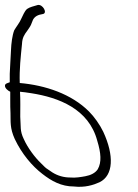

<svg xmlns="http://www.w3.org/2000/svg" viewBox="-105 -719 551 768"><path d="M-46 -163C-18 -104 23 -55 65 -23C101 5 140 27 191 27C234 32 269 21 293 10C349 -17 352 -97 308 -192C294 -221 272 -252 251 -273C181 -343 77 -378 -26 -387C-28 -442 -22 -493 -17 -543C-16 -568 -8 -580 4 -596C10 -605 16 -613 19 -620L27 -640C34 -653 46 -660 67 -663C86 -667 66 -703 46 -699C30 -694 14 -691 3 -683C-8 -673 -13 -657 -20 -644C-26 -629 -40 -612 -48 -598C-56 -578 -60 -545 -61 -519C-62 -489 -65 -456 -66 -424V-390C-75 -386 -83 -386 -85 -378C-87 -367 -73 -356 -64 -352V-318C-64 -300 -64 -283 -63 -266C-62 -232 -66 -207 -46 -163ZM-24 -252C-24 -284 -23 -319 -25 -352C-12 -351 2 -349 21 -346C129 -329 250 -284 284 -156C299 -107 302 -70 286 -42C276 -27 258 -18 236 -14C219 -11 197 -7 176 -9C150 -9 126 -16 105 -29L80 -46C72 -52 66 -60 58 -67C35 -89 6 -127 -10 -163C-26 -196 -21 -212 -24 -252Z"/></svg>

Font: Stray Cat
Style: OpSuObl
Weight: 400
Version: Version 1.0